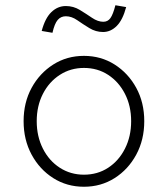

<svg xmlns="http://www.w3.org/2000/svg" viewBox="-20 -702 640 732"><path d="M300 10Q235 10 183 -23Q131 -56 100.5 -112.5Q70 -169 70 -240Q70 -311 100.5 -367Q131 -423 183 -456Q235 -489 300 -489Q365 -489 417 -456Q469 -423 499.5 -367Q530 -311 530 -240Q530 -169 499.5 -112.5Q469 -56 417 -23Q365 10 300 10ZM300 -36Q352 -36 392.5 -62.5Q433 -89 456.5 -135.5Q480 -182 480 -240Q480 -298 456.5 -344Q433 -390 392.5 -416.5Q352 -443 300 -443Q249 -443 208 -416.5Q167 -390 143.5 -344Q120 -298 120 -240Q120 -182 143.5 -135.5Q167 -89 208 -62.5Q249 -36 300 -36ZM180 -577 139 -584Q152 -633 176 -656Q200 -679 231 -679Q260 -679 284.5 -664Q309 -649 331 -634Q353 -619 374 -619Q391 -619 401 -633Q411 -647 420 -682L461 -675Q448 -626 425 -603Q402 -580 373 -580Q345 -580 320.5 -595Q296 -610 274.5 -625Q253 -640 231 -640Q212 -640 200 -626Q188 -612 180 -577Z"/></svg>

Font: Red Hat Mono
Style: Regular
Weight: 300
Monospace: yes
Designer: Pentagram, MCKL
Foundry: Pentagram, MCKL
Version: Version 1.023